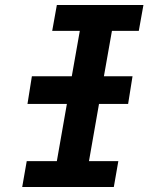

<svg xmlns="http://www.w3.org/2000/svg" viewBox="-20 -745 640 765"><path d="M86.5 -103H206.5L246.5 -331H89.5L107 -441H266L298 -622H188L206.5 -725H551.5L533 -622H426L394 -441H508L490.5 -331H374.5L334.5 -103H451.5L433.5 0H68.5Z"/></svg>

Font: JuliaMono BoldItalic
Style: Regular
Weight: 700
Italic angle: -9°
Monospace: yes
Designer: cormullion
Foundry: corm
Version: Version 0.049; ttfautohint (v1.8.4)